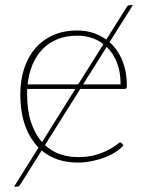

<svg xmlns="http://www.w3.org/2000/svg" viewBox="-20 -618 564 737"><path d="M443 -294Q443 -342 428.8 -378Q414.5 -414 389.5 -438L299 -294ZM269 -276.5H84.5Q84 -271.5 84 -266.8Q84 -262 84 -256.5Q84 -195 99 -149.2Q114 -103.5 141.5 -72.5ZM377 -448.5Q335.5 -481 276.5 -481Q234.5 -481 201.2 -467.8Q168 -454.5 144 -430Q120 -405.5 105.2 -371Q90.5 -336.5 86 -294H280ZM400.5 -456Q431.5 -429 449.2 -386.5Q467 -344 467 -287Q467 -276.5 458 -276.5H288L152.5 -61Q202.5 -15 280 -15Q319.5 -15 348.5 -23.8Q377.5 -32.5 397 -43Q416.5 -53.5 427.2 -62.2Q438 -71 441 -71Q445 -71 447.5 -68L454 -60.5Q444 -48 426 -36Q408 -24 384.8 -14.8Q361.5 -5.5 334.2 0.2Q307 6 278.5 6Q195 6 140 -40.5L58 90Q55.5 94 52.8 96.2Q50 98.5 45.5 98.5H34L128 -51.5Q94.5 -85.5 76.2 -136.8Q58 -188 58 -256.5Q58 -310.5 72.8 -355.2Q87.5 -400 115.5 -432.5Q143.5 -465 184 -483Q224.5 -501 276 -501Q340 -501 388 -466L465.5 -589.5Q471 -598.5 479 -598.5H490Z"/></svg>

Font: Lato 2
Style: Regular
Weight: 200
Designer: Lukasz Dziedzic with Adam Twardoch and Botio Nikoltchev
Foundry: tyPoland Lukasz Dziedzic
Version: Version 2.015; 2015-08-06; http://www.latofonts.com/